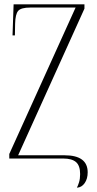

<svg xmlns="http://www.w3.org/2000/svg" viewBox="-20 -734 451 889"><path d="M336 135Q341 126 346 110Q351 94 351 72Q351 33 332 16.5Q313 0 273 0H23V-21L330 -699H120Q77 -699 64 -683.5Q51 -668 50 -624L49 -570H38L43 -714H371V-694L64 -15H279Q386 -15 386 64Q386 94 372 114Q358 134 336 135Z"/></svg>

Font: Noto Serif Display ExtraCondensed ExtraLight
Style: Regular
Weight: 200
Width: 2
Designer: Monotype Design Team
Foundry: Monotype Imaging Inc.
Version: Version 2.009